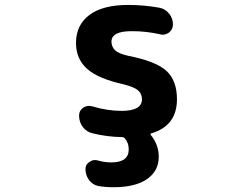

<svg xmlns="http://www.w3.org/2000/svg" viewBox="-20 -577 1040 793"><path d="M448.2 196.3Q416 196.3 386.7 191.4Q362.3 186.5 347.7 166.5Q333 146.5 333 121.1Q333 101.6 349.6 91.8Q360.4 84 372.1 84Q377.9 84 384.8 85.9Q412.1 93.8 439.5 93.8Q511.7 93.8 511.7 40Q511.7 13.7 496.1 -4.9Q492.2 -10.7 484.4 -10.7Q421.9 -11.7 362.3 -26.4Q336.9 -32.2 321.8 -52.7Q306.6 -73.2 306.6 -99.6Q306.6 -120.1 323.2 -131.8Q335 -139.6 347.7 -139.6Q354.5 -139.6 361.3 -137.7Q422.9 -119.1 482.4 -119.1Q566.4 -119.1 566.4 -167Q566.4 -189.5 550.3 -203.6Q534.2 -217.8 491.2 -228.5Q384.8 -252 339.4 -293Q293.9 -334 293.9 -399.4Q293.9 -473.6 349.1 -515.1Q404.3 -556.6 509.8 -556.6Q574.2 -556.6 639.6 -544.9Q663.1 -540 678.7 -520.5Q694.3 -501 694.3 -476.6Q694.3 -455.1 677.7 -442.4Q665 -433.6 651.4 -433.6Q645.5 -433.6 640.6 -435.5Q583 -448.2 528.3 -448.2Q526.4 -448.2 523.4 -448.2Q440.4 -448.2 440.4 -405.3Q440.4 -383.8 455.1 -369.6Q469.7 -355.5 508.8 -346.7Q624 -324.2 667.5 -284.2Q710.9 -244.1 710.9 -167Q710.9 -57.6 605.5 -26.4Q598.6 -24.4 603.5 -18.6Q635.7 21.5 635.7 70.3Q635.7 128.9 587.4 162.6Q539.1 196.3 448.2 196.3Z"/></svg>

Font: Gen Jyuu Gothic Monospace Bold
Style: Bold
Weight: 700
Designer: [Source Han Sans]
Ryoko NISHIZUKA  (kana & ideographs); Paul D. Hunt (Latin, Greek & Cyrillic); Wenlong ZHANG  (bopomofo
Version: Version 1.002.20150607